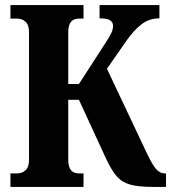

<svg xmlns="http://www.w3.org/2000/svg" viewBox="-20 -734 672 754"><path d="M21 0V-53H47Q67 -53 80.5 -65.5Q94 -78 94 -107V-607Q94 -636 80.5 -648.5Q67 -661 47 -661H21V-714H308V-661H290Q270 -661 259 -648.5Q248 -636 248 -607V-404H290L392 -562Q410 -589 417 -604Q424 -619 424 -632Q424 -647 412 -654.5Q400 -662 371 -662V-714H606V-662Q567 -662 537 -639.5Q507 -617 478 -576L400 -464L554 -138Q578 -87 593 -70Q608 -53 627 -53H632V0H580Q524 0 491.5 -9Q459 -18 438.5 -41.5Q418 -65 397 -110L290 -342H248V-107Q248 -78 259 -65.5Q270 -53 290 -53H308V0Z"/></svg>

Font: Noto Serif ExtraCondensed ExtraBold
Style: Regular
Weight: 800
Width: 2
Designer: Monotype Design Team
Foundry: Monotype Imaging Inc.
Version: Version 2.013; ttfautohint (v1.8.4.7-5d5b)